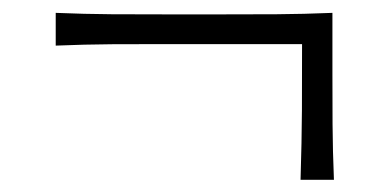

<svg xmlns="http://www.w3.org/2000/svg" viewBox="-20 -457 618 306"><path d="M459 -170.4Q460.9 -231.4 461.2 -281.7Q461.4 -332 461.4 -386.7H238.3Q201.2 -386.7 158 -386.5Q114.7 -386.2 68.8 -384.3V-436.5Q114.7 -434.6 158 -434.3Q201.2 -434.1 238.3 -434.1H340.3Q377.9 -434.1 420.9 -434.3Q463.9 -434.6 509.8 -436.5V-339.8Q509.8 -302.7 510 -259.5Q510.3 -216.3 512.2 -170.4Z"/></svg>

Font: Pinar-DS2-FD Light
Style: Regular
Weight: 300
Designer: Amin Abedi
Version: Version 2.000